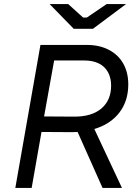

<svg xmlns="http://www.w3.org/2000/svg" viewBox="-20 -920 683 940"><path d="M178 -700H406Q467 -700 513 -676Q559 -652 583.5 -608.5Q608 -565 608 -507Q608 -434 573 -381Q538 -328 475 -300.5Q412 -273 329 -273L167 -274L180 -350L341 -349Q428 -348 476 -388.5Q524 -429 524 -501Q524 -539 508.5 -567Q493 -595 463.5 -609.5Q434 -624 392 -624H212L251 -657L193 -334L186 -290L135 0H55ZM355 -285 436 -301 577 0H482ZM223 -900H314L387 -834H405L502 -900H597L435 -779H341Z"/></svg>

Font: Fixel Italic Variable 20240409 Display Thin
Style: Italic
Weight: 100
Italic angle: -10°
Designer: AlfaBravo + MacPaw
Foundry: Kyrylo Tkachov, Marchela Mozhyna, Serhii Makarenko, Maria Weinstein, Zakhar Kryvoshyya
Version: Version 1.211;Glyphs 3.2 (3225)